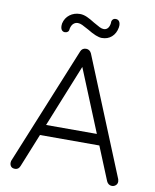

<svg xmlns="http://www.w3.org/2000/svg" viewBox="-96 -962 838 1035"><g transform="rotate(10 323.5 -444.0)"><path d="M618 -28Q618 -15 609 -7Q600 1 588 1Q578 1 570.5 -4.5Q563 -10 559 -19L484 -202H159L85 -19Q77 1 58 1Q44 1 37 -6Q30 -13 29 -25V-28Q29 -34 30 -37L294 -683Q302 -703 324 -703Q334 -703 341.5 -697.5Q349 -692 353 -683L616 -40Q618 -32 618 -28ZM182 -261H460L320 -603ZM171 -803Q171 -811 172 -815Q179 -846 203 -864Q227 -882 259 -882Q277 -882 296.5 -873.5Q316 -865 341 -849Q363 -836 375.5 -830Q388 -824 398 -824Q412 -824 420.5 -834.5Q429 -845 431 -863Q430 -874 436 -881.5Q442 -889 453 -889Q465 -889 471.5 -880.5Q478 -872 478 -857L477 -846Q471 -813 449.5 -794Q428 -775 396 -775Q368 -775 316 -807Q293 -820 280 -826Q267 -832 256 -832Q242 -832 231.5 -822.5Q221 -813 217 -793Q217 -782 210.5 -776.5Q204 -771 195 -771Q184 -771 177.5 -779Q171 -787 171 -803Z"/></g></svg>

Font: Quicksand
Style: Regular
Weight: 400
Designer: Andrew Paglinawan
Foundry: Andrew Paglinawan
Version: Version 3.000